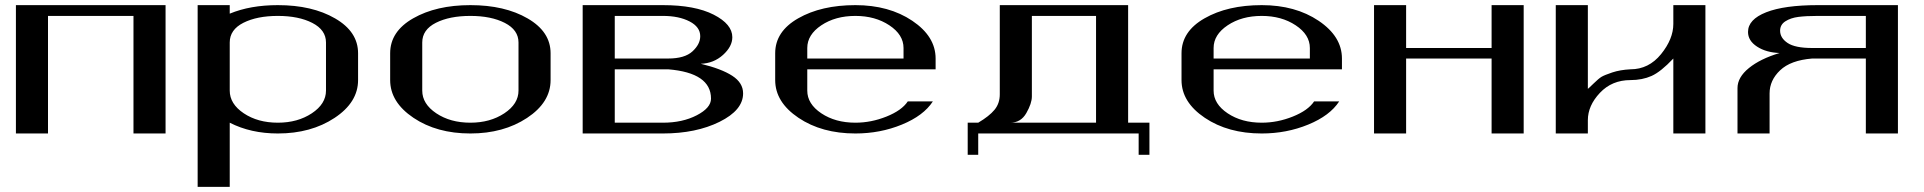

<svg xmlns="http://www.w3.org/2000/svg" viewBox="-20 -520 7497 748"><path d="M625 -500V0H500V-458H167V0H42V-500Z M875 -500V-466.8Q955.1 -500 1062.5 -500Q1196.3 -500 1285.6 -448.2Q1375 -396.5 1375 -312.5V-208Q1375 -121.1 1283.2 -60.5Q1191.4 0 1062.5 0Q957 0 875 -42V208H750V-500ZM1250 -167V-354.5Q1250 -403.3 1196.8 -430.7Q1143.6 -458 1062.5 -458Q981.4 -458 928.2 -431.2Q875 -404.3 875 -354.5V-167Q875 -115.2 929.7 -78.6Q984.4 -42 1062.5 -42Q1139.6 -42 1194.8 -78.6Q1250 -115.2 1250 -167Z M2000 -167V-354.5Q2000 -403.3 1946.8 -430.7Q1893.6 -458 1812.5 -458Q1731.4 -458 1678.2 -431.2Q1625 -404.3 1625 -354.5V-167Q1625 -115.2 1679.7 -78.6Q1734.4 -42 1812.5 -42Q1889.6 -42 1944.8 -78.6Q2000 -115.2 2000 -167ZM2125 -208Q2125 -121.1 2033.2 -60.5Q1941.4 0 1812.5 0Q1681.6 0 1590.8 -61Q1500 -122.1 1500 -208V-312.5Q1500 -397.5 1589.8 -448.7Q1679.7 -500 1812.5 -500Q1946.3 -500 2035.6 -448.2Q2125 -396.5 2125 -312.5Z M2375 -42Q2375 -42 2562.5 -42Q2638.7 -42 2694.3 -70.8Q2750 -99.6 2750 -135.7Q2750 -236.3 2583 -250H2375ZM2250 -500H2562.5Q2687.5 -500 2760.3 -462.9Q2833 -425.8 2833 -375Q2833 -338.9 2796.9 -306.2Q2760.7 -273.4 2710 -271.5Q2791 -252 2833 -224.6Q2875 -197.3 2875 -156.2Q2875 -90.8 2783.2 -45.4Q2691.4 0 2562.5 0H2250ZM2375 -292H2583Q2647.5 -292 2677.7 -319.8Q2708 -347.7 2708 -378.9Q2708 -415 2666.5 -436.5Q2625 -458 2562.5 -458H2375Z M3625 -250H3125V-167Q3125 -115.2 3179.7 -78.6Q3234.4 -42 3312.5 -42Q3374 -42 3433.6 -65.9Q3493.2 -89.8 3516.6 -125H3614.3Q3578.1 -69.3 3493.7 -34.7Q3409.2 0 3312.5 0Q3181.6 0 3090.8 -61Q3000 -122.1 3000 -208V-312.5Q3000 -397.5 3089.8 -448.7Q3179.7 -500 3312.5 -500Q3443.4 -500 3534.2 -439Q3625 -377.9 3625 -292ZM3125 -292H3500V-333Q3500 -384.8 3444.8 -421.4Q3389.6 -458 3312.5 -458Q3234.4 -458 3179.7 -421.4Q3125 -384.8 3125 -333Z M3791 -42Q3834 -67.4 3854.5 -92.3Q3875 -117.2 3875 -152.3V-500H4375V-42H4458V83H4416V0H3791V83H3750V-42ZM3916 -42H4250V-458H4000V-144.5Q4000 -117.2 3978.5 -79.6Q3957 -42 3916 -42Z M5208 -250H4708V-167Q4708 -115.2 4762.7 -78.6Q4817.4 -42 4895.5 -42Q4957 -42 5016.6 -65.9Q5076.2 -89.8 5099.6 -125H5197.3Q5161.1 -69.3 5076.7 -34.7Q4992.2 0 4895.5 0Q4764.6 0 4673.8 -61Q4583 -122.1 4583 -208V-312.5Q4583 -397.5 4672.9 -448.7Q4762.7 -500 4895.5 -500Q5026.4 -500 5117.2 -439Q5208 -377.9 5208 -292ZM4708 -292H5083V-333Q5083 -384.8 5027.8 -421.4Q4972.7 -458 4895.5 -458Q4817.4 -458 4762.7 -421.4Q4708 -384.8 4708 -333Z M5916 -500V0H5791V-292H5458V0H5333V-500H5458V-333H5791V-500Z M6332 -208Q6259.8 -208 6212.9 -158.2Q6166 -108.4 6166 -51.8V0H6041V-500H6166V-173.8Q6168 -174.8 6188 -194.3Q6208 -213.9 6219.2 -220.7Q6230.5 -227.5 6261.2 -237.8Q6292 -248 6332 -250Q6403.3 -250 6451.2 -309.1Q6499 -368.2 6499 -426.8V-500H6624V0H6499V-292Q6450.2 -240.2 6414.1 -224.1Q6377.9 -208 6332 -208Z M6874 0H6749V-176.8Q6749 -218.8 6793.5 -254.9Q6837.9 -291 6913.1 -313.5Q6860.4 -315.4 6825.2 -338.4Q6790 -361.3 6790 -395.5Q6790 -444.3 6860.8 -472.2Q6931.6 -500 7061.5 -500H7374V0H7249V-292H7040Q6956.1 -285.2 6915 -246.1Q6874 -207 6874 -156.2ZM7249 -333V-458H7061.5Q7015.6 -458 6985.8 -454.1Q6956.1 -450.2 6935.5 -437Q6915 -423.8 6915 -400.4Q6915 -372.1 6944.3 -352.5Q6973.6 -333 7040 -333Z"/></svg>

Font: okolaks
Style: Bold
Weight: 600
Width: 8
Version: Version 000.6.0